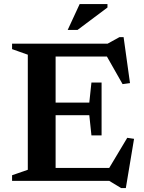

<svg xmlns="http://www.w3.org/2000/svg" viewBox="-20 -891 710 946"><path d="M480.5 -484.5V-354V-224H430.5L420 -323.5H181V-385.5H420L430.5 -484.5ZM620.5 -481.5 584 -476.5 492 -638.5 531.5 -612.5H181V-676H510.5L568.5 -708H589ZM502.5 -37.5 607 -212 640.5 -207 600 35.5H576.5L518 0H181V-63.5H534ZM39.5 0V-27.5L117 -54.5V-621.5L39.5 -649V-676H254V0ZM313.5 -743.5 372.5 -871H509.5V-854L362 -743.5Z"/></svg>

Font: Newsreader 16pt 16pt SemiBold
Style: Regular
Weight: 600
Version: Version 1.003